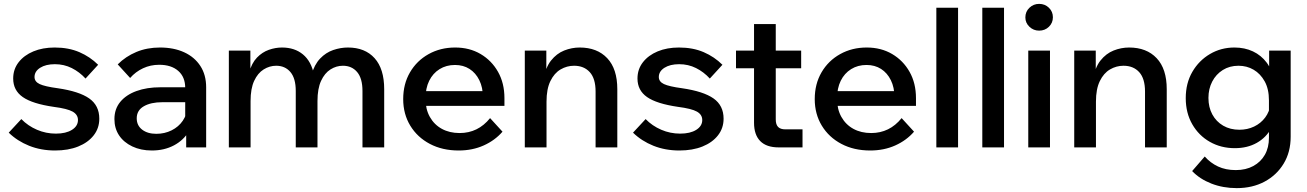

<svg xmlns="http://www.w3.org/2000/svg" viewBox="-20 -760 6737 990"><path d="M25 -76 90 -146Q124 -111 170.5 -91Q217 -71 268 -71Q320 -71 351 -90.5Q382 -110 382 -141Q382 -169 354.5 -184.5Q327 -200 257 -209Q147 -225 97.5 -259.5Q48 -294 48 -355Q48 -403 76 -439Q104 -475 152 -495Q200 -515 262 -515Q334 -515 389.5 -491Q445 -467 486 -426L421 -355Q390 -389 350 -409Q310 -429 263 -429Q216 -429 187 -410.5Q158 -392 158 -363Q158 -339 184.5 -326.5Q211 -314 278 -305Q388 -289 440 -252.5Q492 -216 492 -148Q492 -99 463 -62Q434 -25 383 -4.5Q332 16 264 16Q191 16 130 -8.5Q69 -33 25 -76Z M1043 0H940V-99L935 -120V-307Q935 -363 899 -394.5Q863 -426 801 -426Q756 -426 717.5 -408Q679 -390 651 -358L587 -428Q628 -469 683 -492Q738 -515 805 -515Q876 -515 929.5 -490.5Q983 -466 1013 -420Q1043 -374 1043 -310ZM763 16Q706 16 662 -5Q618 -26 594 -62Q570 -98 570 -146Q570 -198 600 -234.5Q630 -271 683.5 -290.5Q737 -310 807 -310H947V-233H817Q758 -233 721.5 -212Q685 -191 685 -150Q685 -113 713 -91.5Q741 -70 786 -70Q829 -70 865 -88Q901 -106 922.5 -137.5Q944 -169 947 -210L983 -193Q983 -132 955 -84.5Q927 -37 877 -10.5Q827 16 763 16Z M1961 0H1849V-291Q1849 -356 1821.5 -388.5Q1794 -421 1748 -421Q1714 -421 1684 -402Q1654 -383 1635.5 -343Q1617 -303 1617 -239V0H1505V-291Q1505 -356 1477.5 -388.5Q1450 -421 1404 -421Q1370 -421 1339.5 -402Q1309 -383 1290.5 -343Q1272 -303 1272 -239V0H1160V-499H1271V-384L1264 -385Q1278 -435 1305 -463Q1332 -491 1366 -503Q1400 -515 1434 -515Q1499 -515 1542 -479.5Q1585 -444 1599 -375L1586 -374Q1601 -427 1630.5 -458Q1660 -489 1698 -502Q1736 -515 1774 -515Q1862 -515 1911.5 -460Q1961 -405 1961 -300Z M2507 -151 2571 -81Q2532 -36 2474 -10Q2416 16 2345 16Q2261 16 2196.5 -18Q2132 -52 2095.5 -112Q2059 -172 2059 -249Q2059 -327 2094 -387Q2129 -447 2190 -481Q2251 -515 2327 -515Q2401 -515 2458 -481.5Q2515 -448 2548 -389.5Q2581 -331 2581 -254V-248H2470V-259Q2470 -309 2451.5 -346.5Q2433 -384 2401 -404.5Q2369 -425 2326 -425Q2281 -425 2246.5 -403.5Q2212 -382 2193 -343.5Q2174 -305 2174 -251Q2174 -197 2196.5 -157Q2219 -117 2258.5 -95.5Q2298 -74 2350 -74Q2445 -74 2507 -151ZM2581 -214H2137V-290H2565L2581 -253Z M3163 0H3051V-288Q3051 -355 3021 -388Q2991 -421 2940 -421Q2903 -421 2870.5 -402Q2838 -383 2818 -342Q2798 -301 2798 -236V0H2686V-499H2797V-345H2782Q2792 -411 2821 -447.5Q2850 -484 2889 -499.5Q2928 -515 2969 -515Q3059 -515 3111 -460Q3163 -405 3163 -300Z M3244 -76 3309 -146Q3343 -111 3389.5 -91Q3436 -71 3487 -71Q3539 -71 3570 -90.5Q3601 -110 3601 -141Q3601 -169 3573.5 -184.5Q3546 -200 3476 -209Q3366 -225 3316.5 -259.5Q3267 -294 3267 -355Q3267 -403 3295 -439Q3323 -475 3371 -495Q3419 -515 3481 -515Q3553 -515 3608.5 -491Q3664 -467 3705 -426L3640 -355Q3609 -389 3569 -409Q3529 -429 3482 -429Q3435 -429 3406 -410.5Q3377 -392 3377 -363Q3377 -339 3403.5 -326.5Q3430 -314 3497 -305Q3607 -289 3659 -252.5Q3711 -216 3711 -148Q3711 -99 3682 -62Q3653 -25 3602 -4.5Q3551 16 3483 16Q3410 16 3349 -8.5Q3288 -33 3244 -76Z M4118 0H3995Q3932 0 3900 -32.5Q3868 -65 3868 -127V-636H3980V-144Q3980 -118 3992 -105.5Q4004 -93 4030 -93H4118ZM4111 -408H3775V-499H4111Z M4629 -151 4693 -81Q4654 -36 4596 -10Q4538 16 4467 16Q4383 16 4318.5 -18Q4254 -52 4217.5 -112Q4181 -172 4181 -249Q4181 -327 4216 -387Q4251 -447 4312 -481Q4373 -515 4449 -515Q4523 -515 4580 -481.5Q4637 -448 4670 -389.5Q4703 -331 4703 -254V-248H4592V-259Q4592 -309 4573.5 -346.5Q4555 -384 4523 -404.5Q4491 -425 4448 -425Q4403 -425 4368.5 -403.5Q4334 -382 4315 -343.5Q4296 -305 4296 -251Q4296 -197 4318.5 -157Q4341 -117 4380.5 -95.5Q4420 -74 4472 -74Q4567 -74 4629 -151ZM4703 -214H4259V-290H4687L4703 -253Z M4920 0H4808V-720H4920Z M5157 0H5045V-720H5157Z M5394 0H5282V-499H5394ZM5338 -602Q5309 -602 5288 -622Q5267 -642 5267 -670Q5267 -700 5288 -720Q5309 -740 5338 -740Q5368 -740 5388.5 -720Q5409 -700 5409 -671Q5409 -642 5388.5 -622Q5368 -602 5338 -602Z M5996 0H5884V-288Q5884 -355 5854 -388Q5824 -421 5773 -421Q5736 -421 5703.5 -402Q5671 -383 5651 -342Q5631 -301 5631 -236V0H5519V-499H5630V-345H5615Q5625 -411 5654 -447.5Q5683 -484 5722 -499.5Q5761 -515 5802 -515Q5892 -515 5944 -460Q5996 -405 5996 -300Z M6635 -55Q6635 24 6599 83.5Q6563 143 6500.5 176.5Q6438 210 6357 210Q6286 210 6226 186.5Q6166 163 6127 122L6192 47Q6221 80 6260.5 98.5Q6300 117 6352 117Q6404 117 6442.5 96Q6481 75 6502 38Q6523 1 6523 -50V-242Q6523 -301 6501 -340.5Q6479 -380 6444 -400.5Q6409 -421 6366 -421Q6320 -421 6285 -399Q6250 -377 6230.5 -339.5Q6211 -302 6211 -255Q6211 -207 6231 -170Q6251 -133 6287 -112Q6323 -91 6371 -91Q6412 -91 6446.5 -107.5Q6481 -124 6503.5 -154Q6526 -184 6531 -223L6555 -205Q6560 -146 6534.5 -98.5Q6509 -51 6460.5 -23.5Q6412 4 6347 4Q6276 4 6218.5 -28.5Q6161 -61 6127.5 -119.5Q6094 -178 6094 -254Q6094 -331 6128 -389.5Q6162 -448 6219 -481.5Q6276 -515 6345 -515Q6398 -515 6440.5 -495Q6483 -475 6511.5 -437Q6540 -399 6548 -345H6524V-499H6635Z"/></svg>

Font: Wix Madefor Display SemiBold
Style: Regular
Weight: 600
Designer: Dalton Maag Ltd
Foundry: Dalton Maag Ltd
Version: Version 3.100